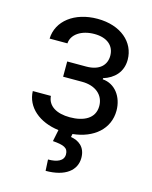

<svg xmlns="http://www.w3.org/2000/svg" viewBox="-115 -628 724 917"><g transform="rotate(15 247.0 -170.0)"><path d="M132.1 -139.2H42.6C45.1 -59.7 112.9 -2.8 209.2 9.2L197.4 66.8C251.4 71 274.1 79.5 274.1 112.2C274.1 144.9 241.5 157.7 197.4 157.7L200.3 213.1C298.3 213.1 349.4 170.5 349.4 109.4C349.4 54 312.5 31.2 275.6 25.6L278.8 9.9C381.4 -0.4 453.1 -61.4 453.1 -152C453.1 -220.2 412.3 -275.6 350.9 -279.8V-285.5C402.7 -301.5 441.8 -339.1 441.8 -400.6C441.8 -486.9 367.9 -552.6 252.8 -552.6C139.2 -552.6 58.2 -490.1 55.4 -402H143.5C146 -447.1 193.2 -478.7 257.1 -478.7C320.7 -478.7 356.5 -446.4 356.5 -397.7C356.5 -352.3 325.3 -318.2 258.5 -318.2H164.8V-242.9H258.5C325.3 -242.9 367.9 -206.3 367.9 -152C367.9 -89.8 312.9 -63.9 245.7 -63.9C180 -63.9 136 -89.8 132.1 -139.2Z"/></g></svg>

Font: Magic Ui Pro
Style: Regular
Weight: 400
Designer: Stefan Endress, Andreas Faust
Version: Version 1.000;FEAKit 1.0